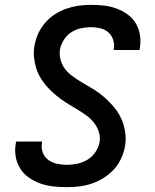

<svg xmlns="http://www.w3.org/2000/svg" viewBox="-20 -763 640 791"><path d="M255 8Q227 8 199.5 5Q172 2 146.5 -7Q121 -16 99.5 -31Q78 -46 64 -67.5Q50 -89 45 -116Q40 -143 45 -171Q45 -173 45.5 -175.5Q46 -178 47 -180H153Q153 -179 153 -178Q153 -177 153 -175Q149 -155 156 -135.5Q163 -116 178.5 -104.5Q194 -93 214 -88.5Q234 -84 255 -84Q276 -84 298 -88.5Q320 -93 339.5 -104.5Q359 -116 372.5 -135.5Q386 -155 390 -176Q394 -199 387 -220Q380 -241 367 -257.5Q354 -274 337 -286.5Q320 -299 302 -310Q284 -321 265.5 -332Q247 -343 230 -355.5Q213 -368 197.5 -382Q182 -396 168.5 -412Q155 -428 144.5 -446.5Q134 -465 128 -486Q122 -507 120 -529Q118 -551 122 -574Q126 -599 137 -623.5Q148 -648 165.5 -668.5Q183 -689 206 -704Q229 -719 254 -727.5Q279 -736 304 -739.5Q329 -743 354 -743Q382 -743 408.5 -740Q435 -737 459.5 -728Q484 -719 505 -704Q526 -689 539 -667.5Q552 -646 556.5 -619.5Q561 -593 556 -566Q556 -564 555.5 -561.5Q555 -559 555 -557H448Q448 -558 448.5 -559.5Q449 -561 449 -562Q452 -581 446 -599.5Q440 -618 426 -630Q412 -642 393 -646.5Q374 -651 354 -651Q334 -651 313 -646.5Q292 -642 273.5 -630Q255 -618 243 -599Q231 -580 227 -559Q224 -537 230 -515.5Q236 -494 249 -477.5Q262 -461 279.5 -448.5Q297 -436 315 -425Q333 -414 351.5 -403.5Q370 -393 387 -380.5Q404 -368 419.5 -353.5Q435 -339 448.5 -323Q462 -307 472.5 -288.5Q483 -270 489 -249.5Q495 -229 497 -206.5Q499 -184 495 -161Q491 -136 479.5 -111Q468 -86 449.5 -65.5Q431 -45 407 -30Q383 -15 357.5 -6.5Q332 2 306 5Q280 8 255 8Z"/></svg>

Font: Iosevka SS04 SmBd Ex Obl
Style: Regular
Weight: 600
Width: 7
Italic angle: -9°
Monospace: yes
Designer: Belleve Invis
Foundry: Belleve Invis
Version: Version 19.0.0; ttfautohint (v1.8.4)